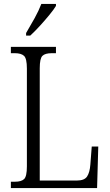

<svg xmlns="http://www.w3.org/2000/svg" viewBox="-20 -951 554 971"><path d="M35 0V-32H56Q88 -32 102 -45.5Q116 -59 116 -110V-604Q116 -655 101.5 -668.5Q87 -682 55 -682H35V-714H263V-682H242Q208 -682 194.5 -668.5Q181 -655 181 -606V-38H369Q407 -38 420.5 -58.5Q434 -79 437 -119L444 -210H477L471 0ZM112 -784Q134 -821 155 -859Q176 -897 189 -931H263V-921Q253 -904 230.5 -876.5Q208 -849 182 -820.5Q156 -792 133 -771H112Z"/></svg>

Font: Noto Serif Tamil Condensed Light
Style: Italic
Weight: 300
Width: 3
Italic angle: -12°
Designer: Indian Type Foundry, Tom Grace, and the Monotype Design Team
Foundry: Monotype Imaging Inc.
Version: Version 2.003; ttfautohint (v1.8.4.7-5d5b)